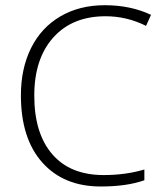

<svg xmlns="http://www.w3.org/2000/svg" viewBox="-20 -692 617 722"><path d="M377 -630.9Q252 -630.9 180.4 -551Q108.9 -471.2 108.9 -332.5Q108.9 -190.4 176.5 -112.1Q244.1 -33.7 369.6 -33.7Q453.1 -33.7 522.9 -54.7V-14.2Q457 9.3 358.9 9.3Q219.2 9.3 138.9 -81.1Q58.6 -171.4 58.6 -333.5Q58.6 -434.6 96.9 -511.5Q135.3 -588.4 207 -630.4Q278.8 -672.4 374 -672.4Q471.2 -672.4 547.9 -636.2L529.3 -594.7Q456.5 -630.9 377 -630.9Z"/></svg>

Font: Bpm'online Open Sans Light
Style: Regular
Weight: 300
Foundry: Ascender Corporation
Version: Version 1.10